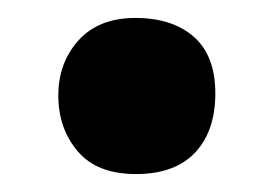

<svg xmlns="http://www.w3.org/2000/svg" viewBox="-20 -184 305 214"><path d="M131.5 10Q88 10 66.5 -15.5Q45 -41 45 -77.5Q45 -114 67.5 -139Q90 -164 131 -164Q172 -164 196 -143Q220 -122 220 -80Q220 -38 197.5 -14Q175 10 131.5 10Z"/></svg>

Font: Abril Fatface
Style: Regular
Weight: 400
Designer: Veronika Burian, Jos Scaglione
Foundry: TypeTogether
Version: Version 1.001